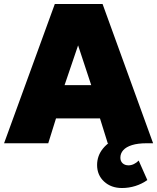

<svg xmlns="http://www.w3.org/2000/svg" viewBox="-22 -720 789 965"><path d="M-1.5 0 253.5 -700H493.5L747.5 0H519.5L480.5 -125H259.5L220.5 0ZM302.5 -292H436.5L370.5 -492ZM591 225Q536.5 225 501.2 192.5Q466 160 466 109.5Q466 62.5 496 26Q526 -10.5 580.2 -32.8Q634.5 -55 706.5 -58L716 0Q671 0 641.5 9.2Q612 18.5 597.5 34.8Q583 51 583 72.5Q583 90 594.2 100.5Q605.5 111 624 111Q637.5 111 651 104.5Q664.5 98 675 87L718.5 185Q691 204.5 658.2 214.8Q625.5 225 591 225Z"/></svg>

Font: Geologica Black
Style: Regular
Weight: 900
Designer: Sindre Bremnes, Frode Helland
Foundry: Monokrom Skriftforlag AS
Version: Version 1.010;gftools[0.9.28]